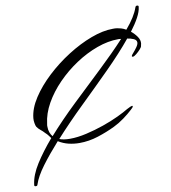

<svg xmlns="http://www.w3.org/2000/svg" viewBox="-79 -761 736 824"><g transform="rotate(-10 289.5 -349.0)"><path d="M11 -5Q3 -5 5 -13Q10 -54 39.5 -100.5Q69 -147 112 -197Q108 -202 103 -209Q98 -216 90 -223Q82 -232 72.5 -239.5Q63 -247 57 -256Q54 -261 52 -273Q50 -285 51 -294Q55 -336 84 -380.5Q113 -425 157.5 -466.5Q202 -508 254 -541Q306 -574 358 -593.5Q410 -613 453 -613H463Q467 -613 472.5 -612Q478 -611 490 -608Q500 -605 510 -599Q552 -648 565 -687Q567 -693 573 -693Q581 -693 579 -685Q577 -666 563.5 -641Q550 -616 528 -587Q542 -576 553 -560.5Q564 -545 562 -529Q562 -528 561 -525Q560 -522 560 -520Q560 -515 551.5 -505.5Q543 -496 533 -488Q523 -480 518 -480Q516 -480 516 -480.5Q516 -481 514 -481Q514 -482 513.5 -482.5Q513 -483 514 -485Q514 -487 522.5 -496.5Q531 -506 539 -517.5Q547 -529 547 -537Q547 -548 534.5 -553.5Q522 -559 507 -561Q462 -506 398.5 -442.5Q335 -379 268 -314Q201 -249 145 -187Q163 -180 191 -180Q224 -180 263 -189Q302 -198 339.5 -211Q377 -224 407.5 -238.5Q438 -253 454 -263Q473 -273 477 -273Q480 -273 480 -271Q480 -266 469 -257Q453 -242 430.5 -225.5Q408 -209 385 -198Q350 -181 309.5 -168Q269 -155 228 -155Q204 -155 181 -160.5Q158 -166 137 -179Q94 -131 62 -88Q30 -45 19 -11Q18 -5 11 -5ZM119 -204Q173 -265 238.5 -327.5Q304 -390 368 -450.5Q432 -511 481 -564Q476 -565 472.5 -565Q469 -565 468 -565Q424 -565 375.5 -547.5Q327 -530 281 -499.5Q235 -469 197 -430Q159 -391 134.5 -347.5Q110 -304 105 -260Q104 -257 104 -254Q104 -251 104 -248Q104 -234 108 -223Q112 -212 119 -204Z"/></g></svg>

Font: The Nautigal
Style: Regular
Weight: 400
Designer: Robert E. Leuschke
Foundry: Robert E. Leuschke
Version: Version 1.100; ttfautohint (v1.8.3)